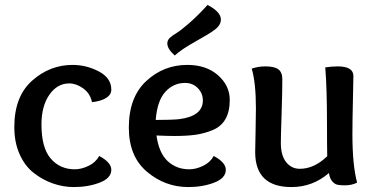

<svg xmlns="http://www.w3.org/2000/svg" viewBox="-20 -748 1518 778"><path d="M283 -62Q310 -62 339 -76Q368 -90 382 -116Q431 -90 431 -60Q431 -26 384 -8Q337 10 279 10Q236 10 194.5 -4.5Q153 -19 117 -47Q81 -75 59.5 -123Q38 -171 38 -233Q38 -357 110 -421Q182 -485 274 -485Q330 -485 380.5 -458.5Q431 -432 431 -385Q431 -364 410 -351Q389 -338 353 -334Q345 -370 317 -390Q289 -410 260 -410Q212 -410 180 -364Q148 -318 148 -244Q148 -149 185.5 -105.5Q223 -62 283 -62Z M848 -626Q830 -612 772.5 -580Q715 -548 688 -523Q658 -550 658 -572Q658 -585 668 -594.5Q678 -604 695 -614Q712 -624 747 -654.5Q782 -685 821 -728Q875 -700 875 -669Q875 -645 848 -626ZM687 -197Q660 -197 614 -199Q624 -128 659.5 -95Q695 -62 747 -62Q774 -62 803 -76Q832 -90 846 -116Q895 -90 895 -60Q895 -26 848 -8Q801 10 743 10Q649 10 575.5 -52Q502 -114 502 -231Q502 -354 572.5 -419.5Q643 -485 739 -485Q816 -485 863.5 -443Q911 -401 911 -343Q911 -296 893.5 -265.5Q876 -235 842 -221Q808 -207 773 -202Q738 -197 687 -197ZM730 -412Q683 -412 650 -376Q617 -340 611 -262Q675 -262 705 -265Q802 -277 802 -341Q802 -370 781.5 -391Q761 -412 730 -412Z M1313 -47Q1247 10 1161 10Q1014 10 1014 -132Q1014 -139 1015.5 -208.5Q1017 -278 1017 -309Q1017 -412 1000 -470Q1027 -479 1055 -479Q1092 -479 1108 -467Q1124 -455 1124 -427Q1124 -375 1121 -285Q1118 -195 1118 -169Q1118 -118 1139.5 -91Q1161 -64 1195 -64Q1253 -64 1306 -115Q1305 -156 1305 -242Q1305 -392 1298 -475Q1326 -479 1348 -479Q1412 -479 1412 -440Q1412 -422 1410 -340Q1408 -258 1408 -204Q1408 -79 1427 -8Q1406 3 1377 3Q1358 3 1347 0.5Q1336 -2 1326 -13.5Q1316 -25 1313 -47Z"/></svg>

Font: Overlock
Style: Bold
Weight: 700
Designer: Dario Muhafara
Foundry: Dario Manuel Muhafara
Version: Version 1.002